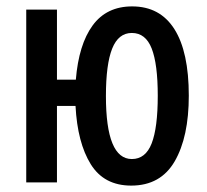

<svg xmlns="http://www.w3.org/2000/svg" viewBox="-20 -570 648 600"><path d="M390 10Q305 10 263.5 -57Q222 -124 216 -239H158V0H62V-540H158V-321H217Q226 -431 269.5 -490.5Q313 -550 393 -550Q480 -550 525 -479Q570 -408 570 -271Q570 -142 526 -66Q482 10 390 10ZM392 -73Q435 -73 454 -122Q473 -171 473 -271Q473 -370 454 -418.5Q435 -467 392 -467Q350 -467 330.5 -418Q311 -369 311 -270Q311 -73 392 -73Z"/></svg>

Font: Noto Sans ExtraCondensed Medium
Style: Regular
Weight: 500
Width: 2
Designer: Monotype Design Team
Foundry: Monotype Imaging Inc.
Version: Version 2.013; ttfautohint (v1.8.4.7-5d5b)